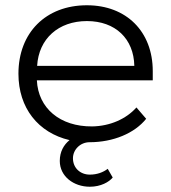

<svg xmlns="http://www.w3.org/2000/svg" viewBox="-20 -530 650 729"><path d="M321 179C363 179 394 161 408 144L389 111C372 124 349 133 321 133C285 133 257 108 257 71C257 38 285 10 320 10C410 10 491 -24 535 -79L498 -122C459 -78 397 -51 330 -50C208 -49 125 -119 120 -225H560V-260C560 -410 460 -510 310 -510C154 -510 50 -406 50 -250C50 -120 125 -26 244 2C222 20 207 46 207 81C207 140 260 179 321 179ZM121 -280C127 -383 202 -450 310 -450C418 -450 488 -383 490 -280Z"/></svg>

Font: Gully Light
Style: Regular
Weight: 300
Designer: jaikishan Patel
Foundry: MagicType
Version: Version 1.000;Glyphs 3.2 (3242)